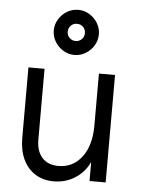

<svg xmlns="http://www.w3.org/2000/svg" viewBox="-56 -830 654 890"><g transform="rotate(5 271.5 -385.0)"><path d="M65 -171V-500H140V-171Q140 -117 167 -87Q194 -57 243 -57Q311 -57 352 -111.5Q393 -166 393 -257L408 -161Q408 -112 384 -71.5Q360 -31 318.5 -7.5Q277 16 227 16Q178 16 141.5 -7Q105 -30 85 -72Q65 -114 65 -171ZM393 -500H468V0H393ZM167 -681Q167 -709 181.5 -733Q196 -757 220 -771.5Q244 -786 272 -786Q300 -786 324 -771.5Q348 -757 362.5 -733Q377 -709 377 -681Q377 -653 362.5 -629Q348 -605 324 -590.5Q300 -576 272 -576Q244 -576 220 -590.5Q196 -605 181.5 -629Q167 -653 167 -681ZM312 -681Q312 -698 300.5 -709.5Q289 -721 272 -721Q255 -721 243.5 -709.5Q232 -698 232 -681Q232 -664 243.5 -652.5Q255 -641 272 -641Q289 -641 300.5 -652.5Q312 -664 312 -681Z"/></g></svg>

Font: Uncut Sans Variable
Style: Regular
Weight: 400
Designer: Kasper Nordkvist
Foundry: UNCUT.wtf
Version: Version 1.304;Glyphs 3.2 (3246)